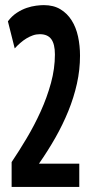

<svg xmlns="http://www.w3.org/2000/svg" viewBox="-20 -738 357 758"><path d="M295.9 -518.1Q295.9 -462.4 283.7 -407.7Q271.5 -353 249.8 -299.6Q228 -246.1 198.5 -194.1Q168.9 -142.1 133.8 -91.8H293V0H25.9V-98.1Q55.2 -141.6 85.4 -192.4Q115.7 -243.2 140.6 -298.1Q165.5 -353 181.2 -410.2Q196.8 -467.3 196.8 -522.9Q196.8 -564 182.4 -583.5Q168 -603 137.2 -603Q123 -603 109.9 -598.4Q96.7 -593.8 84.2 -586.2Q71.8 -578.6 60.1 -568.4Q48.3 -558.1 38.1 -546.9L11.2 -653.8Q26.9 -674.8 46.4 -687.5Q65.9 -700.2 85.4 -706.8Q105 -713.4 122.8 -715.6Q140.6 -717.8 152.8 -717.8Q191.4 -717.8 218.5 -701.4Q245.6 -685.1 262.9 -657.5Q280.3 -629.9 288.1 -593.8Q295.9 -557.6 295.9 -518.1Z"/></svg>

Font: Mouse Memoirs
Style: Regular
Weight: 400
Version: Version 1.000